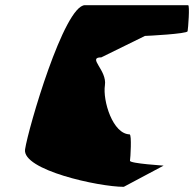

<svg xmlns="http://www.w3.org/2000/svg" viewBox="-20 -723 751 743"><path d="M77 -145C65 -65 362 0 459 0L613 -82C620 -82 481 -90 483 -101C485 -112 490 -202 482 -202L483 -203C416 -203 377 -334 386 -393C395 -452 316 -501 372 -501L541 -584C549 -584 704 -592 706 -602C708 -612 715 -703 708 -703H309C228 -703 89 -225 77 -145Z"/></svg>

Font: Ampere
Style: ExtIta
Weight: 400
Version: Version 1